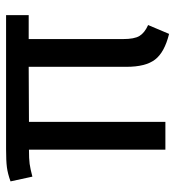

<svg xmlns="http://www.w3.org/2000/svg" viewBox="8 -575 579 635"><g transform="rotate(-90 297.5 -257.5)"><path d="M564.9 -452.1H485.8V-140.1Q485.8 -102.5 496.1 -85.7Q506.3 -68.8 532.2 -57.1L502.9 12.2Q441.9 -2.9 418 -34.2Q394 -65.4 394 -128.9V-452.1L211.9 -451.2V0H120.1V-451.2Q89.4 -451.2 73.2 -449Q57.1 -446.8 30.8 -439.9L15.1 -512.2Q41 -521.5 62 -524.2Q83 -526.9 122.1 -526.9H564.9Z"/></g></svg>

Font: FiraGO
Style: Regular
Weight: 400
Designer: bBox Type
Foundry: bBox Type GmbH
Version: Version 1.001;PS 001.001;hotconv 1.0.88;makeotf.lib2.5.64775